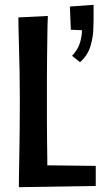

<svg xmlns="http://www.w3.org/2000/svg" viewBox="-20 -770 421 794"><path d="M58 4Q58 -9 58.5 -46Q59 -83 60 -134Q61 -185 61.5 -244Q62 -303 62 -359Q62 -417 61 -473Q60 -529 58.5 -576.5Q57 -624 56.5 -656Q56 -688 56 -698L178 -704Q177 -694 176.5 -665.5Q176 -637 175.5 -598Q175 -559 174.5 -515.5Q174 -472 174 -431.5Q174 -391 174 -359Q174 -328 174 -287Q174 -246 174.5 -201.5Q175 -157 175.5 -117Q176 -77 176 -47Q176 -17 176 -4ZM58 4 116 -87 376 -84V-1ZM311 -513 278 -539Q303 -566 311 -594Q319 -622 319 -645L273 -647L269 -743L367 -750Q367 -733 367 -718Q367 -703 367 -687.5Q367 -672 366 -654Q366 -620 354.5 -580.5Q343 -541 311 -513Z"/></svg>

Font: Truculenta
Style: Bold
Weight: 700
Designer: Ivan Castro, Eva Sanz & Omnibus-Type Team
Foundry: Omnibus-Type
Version: Version 1.002